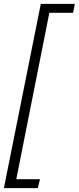

<svg xmlns="http://www.w3.org/2000/svg" viewBox="-29 -832 409 998"><path d="M183.1 -812H359.9L351.1 -765.6H227.5L55.7 99.6H178.7L167.5 146H-8.8Z"/></svg>

Font: Reddit Sans Fudge Light Italic
Style: Regular
Weight: 300
Italic angle: -11.25°
Designer: Stephen Hutchings
Version: Version 1.013